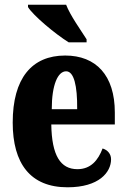

<svg xmlns="http://www.w3.org/2000/svg" viewBox="-20 -786 539 816"><path d="M272 -606H348V-619C324 -657 278 -721 261 -766H99V-756C120 -721 214 -642 272 -606ZM267 10C401 10 452 -54 452 -109C452 -133 436 -149 416 -155C397 -105 366 -67 309 -67C237 -67 200 -125 198 -257H468V-308C468 -466 388 -550 257 -550C115 -550 34 -453 34 -265C34 -91 109 10 267 10ZM308 -322H200C200 -426 226 -483 261 -483C294 -483 309 -423 308 -322Z"/></svg>

Font: Noto Serif Hebrew ExtraCondensed Black
Style: Regular
Weight: 900
Width: 2
Designer: Monotype Design Team
Foundry: Monotype Imaging Inc.
Version: Version 2.004